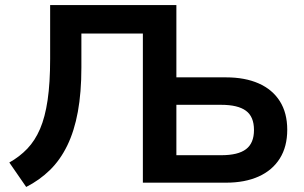

<svg xmlns="http://www.w3.org/2000/svg" viewBox="-20 -725 1206 762"><path d="M84 17 17 -80Q58 -103 88.5 -135Q119 -167 139 -213.5Q159 -260 169 -328Q179 -396 179 -491V-705H680V-418H877Q952 -418 1006.5 -394Q1061 -370 1090.5 -323.5Q1120 -277 1120 -210Q1120 -143 1090.5 -96Q1061 -49 1006.5 -24.5Q952 0 877 0H547V-592H303V-457Q303 -358 289 -281.5Q275 -205 247 -147.5Q219 -90 178 -50Q137 -10 84 17ZM680 -109H858Q925 -109 956.5 -133Q988 -157 988 -209Q988 -262 956 -285.5Q924 -309 858 -309H680Z"/></svg>

Font: Nunito Sans 9pt
Style: Bold
Weight: 700
Version: Version 3.101;gftools[0.9.27]